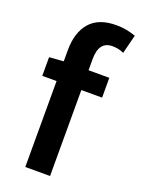

<svg xmlns="http://www.w3.org/2000/svg" viewBox="-153 -879 696 947"><g transform="rotate(20 195.5 -405.5)"><path d="M289 -811Q341 -811 391 -793L366 -694Q339 -707 306 -707Q235 -707 235 -614V0H105V-612Q105 -706 150.5 -758.5Q196 -811 289 -811ZM30 -549 112 -555H344V-451H30Z"/></g></svg>

Font: Merged Yaku Han JP SemiBold
Style: Regular
Weight: 600
Designer: Ryoko NISHIZUKA 西塚涼子 (kana, bopomofo & ideographs); Paul D. Hunt (Latin, Greek & Cyrillic); Sandoll Communications 산돌커뮤니
Foundry: Adobe
Version: Version 2.004